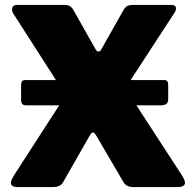

<svg xmlns="http://www.w3.org/2000/svg" viewBox="-20 -762 796 782"><path d="M665 -418V-357Q665 -333 636 -333H88Q75 -333 70.5 -338.5Q66 -344 66 -355V-416Q66 -436 82 -436H649Q665 -436 665 -418ZM719 -51Q738 -22 732 -11Q726 0 705 0H525Q494 0 483 -20L373 -208Q365 -222 359 -222.5Q353 -223 345 -209L237 -20Q231 -9 220 -4.5Q209 0 194 0H52Q31 0 25.5 -10.5Q20 -21 39 -51L236 -356Q244 -367 243.5 -374Q243 -381 236 -392L34 -707Q27 -718 30 -730Q33 -742 50 -742H239Q256 -742 264.5 -737Q273 -732 279 -721L370 -560Q375 -552 381.5 -552Q388 -552 392 -560L483 -721Q489 -732 497.5 -737Q506 -742 522 -742H677Q695 -742 696.5 -731Q698 -720 690 -709L501 -419Q494 -409 495 -401.5Q496 -394 503 -383L719 -51Z"/></svg>

Font: Libre Franklin Black
Style: Regular
Weight: 900
Designer: Pablo Impallari, Rodrigo Fuenzalida, Nhung Nguyen
Foundry: Impallari Type
Version: Version 3.000